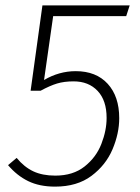

<svg xmlns="http://www.w3.org/2000/svg" viewBox="-20 -684 520 715"><path d="M450 -624H178L144 -386Q200 -419 262 -419Q338 -419 381 -372Q424 -325 424 -244Q424 -187 399 -128Q374 -69 320.5 -29Q267 11 185 11Q127 11 85 -9.5Q43 -30 10 -69L42 -96Q70 -62 104 -46Q138 -30 186 -30Q252 -30 295 -64Q338 -98 357.5 -148Q377 -198 377 -245Q377 -310 343.5 -345.5Q310 -381 254 -381Q219 -381 192.5 -373Q166 -365 131 -346H94L138 -664H463Z"/></svg>

Font: Fira Sans ExtraLight
Style: Italic
Weight: 275
Italic angle: -8°
Designer: Carrois Corporate & Edenspiekermann AG
Foundry: Carrois Corporate GbR & Edenspiekermann AG
Version: Version 4.203